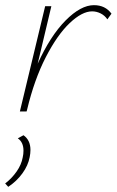

<svg xmlns="http://www.w3.org/2000/svg" viewBox="-36 -432 452 744"><path d="M396 -379 380 -357Q370 -372 354 -380Q338 -388 321 -388Q282 -388 234 -342.5Q186 -297 141.5 -210.5Q97 -124 69 -7L67 0H41L139 -408H163L110 -185Q159 -293 218 -352.5Q277 -412 328 -412Q372 -412 396 -379ZM82 149Q82 162 79 177Q73 209 51 239.5Q29 270 -4 292L-16 279Q10 259 28.5 232.5Q47 206 52 178Q55 165 55 152Q55 119 33 104L55 92Q82 111 82 149Z"/></svg>

Font: Ysabeau Infant Extralight
Style: Italic
Weight: 200
Italic angle: -12°
Designer: Christian Thalmann (Catharsis Fonts)
Version: Version 0.003